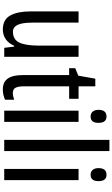

<svg xmlns="http://www.w3.org/2000/svg" viewBox="268 -1068 810 1387"><g transform="rotate(90 673.5 -375.0)"><path d="M391 -537V0H326L317 -72H311Q294 -32 263.5 -11Q233 10 195 10Q122 10 92.5 -43.5Q63 -97 63 -187V-537H144V-202Q144 -131 160 -97Q176 -63 210 -63Q266 -63 288 -109Q310 -155 310 -251V-537Z M653 -62Q665 -62 677 -65Q689 -68 701 -72V-6Q685 1 667 5.5Q649 10 626 10Q573 10 548 -25.5Q523 -61 523 -133V-469H473V-513L527 -535L549 -658H604V-537H694V-469H604V-143Q604 -103 614 -82.5Q624 -62 653 -62Z M822 -739Q868 -739 868 -681Q868 -624 822 -624Q800 -624 787 -639Q774 -654 774 -681Q774 -739 822 -739ZM861 -537V0H780V-537Z M1072 0H991V-760H1072Z M1243 -739Q1289 -739 1289 -681Q1289 -624 1243 -624Q1221 -624 1208 -639Q1195 -654 1195 -681Q1195 -739 1243 -739ZM1282 -537V0H1201V-537Z"/></g></svg>

Font: Noto Sans Hebrew ExtraCondensed
Style: Regular
Weight: 400
Width: 2
Designer: Monotype Design Team
Foundry: Monotype Imaging Inc.
Version: Version 2.004; ttfautohint (v1.8.4.7-5d5b)